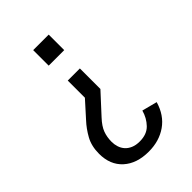

<svg xmlns="http://www.w3.org/2000/svg" viewBox="-217 -632 919 919"><g transform="rotate(-45 242.0 -172.5)"><path d="M427 54Q407 123 355.5 159Q304 195 233 195Q152 195 104.5 152Q57 109 57 34Q57 -18 78 -56Q99 -94 127 -124L199 -204V-320H281V-181L189 -81Q160 -50 150 -23Q140 4 140 36Q140 54 145.5 71Q151 88 162.5 101Q174 114 192.5 122Q211 130 237 130Q285 130 312 102Q339 74 350 34ZM290 -540V-435H185V-540Z"/></g></svg>

Font: Carrois Gothic
Style: Regular
Weight: 400
Designer: Ralph du Carrois
Foundry: Ralph du Carrois
Version: Version 1.001